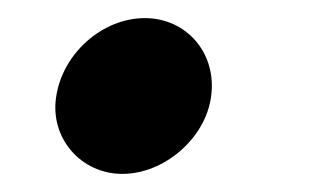

<svg xmlns="http://www.w3.org/2000/svg" viewBox="-20 -192 357 212"><path d="M115 0C162 0 207 -40 213 -85C220 -133 186 -172 140 -172C93 -172 49 -133 42 -85C35 -40 69 0 115 0Z"/></svg>

Font: Mluvka Medium
Style: Italic
Weight: 500
Italic angle: -8°
Designer: Modified by Jiří Krblich, Original typeface by Gumpita Rahayu
Foundry: Gumpita Rahayu & Jiří Krblich
Version: Version 2.000;Glyphs 3.1.1 (3134)